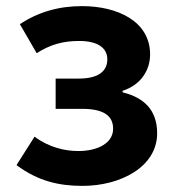

<svg xmlns="http://www.w3.org/2000/svg" viewBox="-20 -594 574 628"><path d="M250 14C374 14 494 -48 494 -158C494 -235 450 -275 381 -292V-297C443 -317 471 -367 471 -416C471 -524 365 -574 248 -574C171 -574 104 -554 45 -515L100 -420C144 -448 185 -460 239 -460C297 -460 331 -439 331 -400C331 -360 300 -337 238 -337H162V-238H248C315 -238 350 -218 350 -173C350 -126 300 -100 236 -100C192 -100 140 -112 93 -147L34 -54C105 -1 174 14 250 14Z"/></svg>

Font: Noto Sans CJK SC
Style: Bold
Weight: 700
Designer: Ryoko NISHIZUKA 西塚涼子 (kana, bopomofo & ideographs); Paul D. Hunt (Latin, Greek & Cyrillic); Sandoll Communications 산돌커뮤니
Foundry: Adobe
Version: Version 2.004;hotconv 1.0.118;makeotfexe 2.5.65603